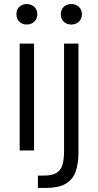

<svg xmlns="http://www.w3.org/2000/svg" viewBox="-20 -742 485 947"><path d="M167 185V124H197Q239 124 260.5 109.5Q282 95 289 68Q296 41 296 3V-527H367V11Q367 68 352 107Q337 146 302 165.5Q267 185 204 185ZM77 0V-527H148V0ZM112 -621Q90 -621 75.5 -635Q61 -649 61 -672Q61 -687 67.5 -698.5Q74 -710 86 -716Q98 -722 112 -722Q134 -722 149 -708Q164 -694 164 -672Q164 -649 149 -635Q134 -621 112 -621ZM331 -621Q309 -621 294.5 -635Q280 -649 280 -672Q280 -687 287 -698.5Q294 -710 305.5 -716Q317 -722 332 -722Q354 -722 369 -708Q384 -694 384 -672Q384 -649 369 -635Q354 -621 331 -621Z"/></svg>

Font: Onest Light
Style: Regular
Weight: 300
Designer: Dmitri Voloshin, Andrey Kudryavtsev
Foundry: Dmitri Voloshin, Andrey Kudryavtsev
Version: Version 1.000;gftools[0.9.33]